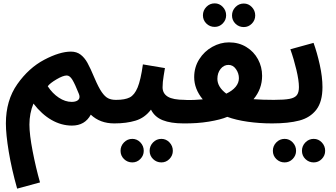

<svg xmlns="http://www.w3.org/2000/svg" viewBox="-20 -729 1998 1142"><path d="M741 -67Q741 -35 719.5 -15Q698 5 659 5Q575 5 520 -47Q485 18 408 18Q345 18 286.5 -15.5Q228 -49 179 -113Q155 -55 155 12Q155 71 174 169.5Q193 268 218 356L82 393Q49 276 32 173Q15 70 15 5Q15 -132 83 -228.5Q151 -325 243 -373.5Q335 -422 402 -422Q436 -422 459.5 -404Q483 -386 500 -355.5Q517 -325 543 -263Q566 -209 585 -181.5Q604 -154 623 -144.5Q642 -135 669 -135Q706 -135 723.5 -116.5Q741 -98 741 -67ZM453 -153Q453 -162 449 -171Q426 -229 410.5 -254.5Q395 -280 377 -280Q355 -280 316 -257Q277 -234 264 -216Q292 -173 330 -148Q368 -123 406 -123Q428 -123 440.5 -131Q453 -139 453 -153Z M1150 -67Q1150 -35 1129 -15Q1108 5 1070 5Q996 5 948 -14Q900 -33 878 -77Q841 -28 786.5 -11.5Q732 5 661 5L671 -135Q723 -135 751.5 -149.5Q780 -164 798.5 -208.5Q817 -253 830 -346L961 -324Q960 -317 953.5 -278.5Q947 -240 947 -210Q947 -173 978 -154Q1009 -135 1080 -135Q1116 -135 1133 -116.5Q1150 -98 1150 -67ZM697 168Q697 139 717.5 118Q738 97 767 97Q795 97 815 118Q835 139 835 168Q835 196 815 216.5Q795 237 767 237Q738 237 717.5 217Q697 197 697 168ZM870 168Q870 139 890.5 118Q911 97 940 97Q968 97 988 118Q1008 139 1008 168Q1008 196 988 216.5Q968 237 940 237Q911 237 890.5 217Q870 197 870 168Z M1679 -67Q1679 -35 1657.5 -15Q1636 5 1598 5Q1523 5 1453 -5Q1383 -15 1332 -34Q1292 -17 1222 -5.5Q1152 6 1070 5L1080 -134Q1133 -133 1186 -138Q1135 -200 1135 -270Q1135 -329 1165 -376.5Q1195 -424 1243 -450.5Q1291 -477 1342 -477Q1400 -477 1445 -449.5Q1490 -422 1514.5 -376.5Q1539 -331 1539 -278Q1539 -200 1488 -139Q1541 -135 1608 -135Q1644 -135 1661.5 -116.5Q1679 -98 1679 -67ZM1273 -260Q1273 -212 1326 -172Q1362 -189 1381.5 -212.5Q1401 -236 1401 -264Q1401 -293 1383.5 -318Q1366 -343 1339 -343Q1311 -343 1292 -319Q1273 -295 1273 -260ZM1187 -638Q1187 -667 1207.5 -688Q1228 -709 1257 -709Q1285 -709 1305 -688Q1325 -667 1325 -638Q1325 -610 1305 -589.5Q1285 -569 1257 -569Q1228 -569 1207.5 -589Q1187 -609 1187 -638ZM1360 -637Q1360 -666 1380.5 -687Q1401 -708 1430 -708Q1458 -708 1478 -687Q1498 -666 1498 -637Q1498 -609 1478 -588.5Q1458 -568 1430 -568Q1401 -568 1380.5 -588Q1360 -608 1360 -637Z M1609 -135Q1671 -135 1702 -141Q1733 -147 1745.5 -163Q1758 -179 1758 -211Q1758 -250 1743 -313.5Q1728 -377 1707 -436L1845 -474Q1866 -416 1882 -343.5Q1898 -271 1898 -211Q1898 -124 1861.5 -76.5Q1825 -29 1760.5 -12Q1696 5 1599 5ZM1603 168Q1603 139 1623.5 118Q1644 97 1673 97Q1701 97 1721 118Q1741 139 1741 168Q1741 196 1721 216.5Q1701 237 1673 237Q1644 237 1623.5 217Q1603 197 1603 168ZM1776 168Q1776 139 1796.5 118Q1817 97 1846 97Q1874 97 1894 118Q1914 139 1914 168Q1914 196 1894 216.5Q1874 237 1846 237Q1817 237 1796.5 217Q1776 197 1776 168Z"/></svg>

Font: Noto Sans Arabic
Style: Bold
Weight: 700
Designer: Nadine Chahine
Foundry: Monotype Imaging Inc.
Version: Version 1.001